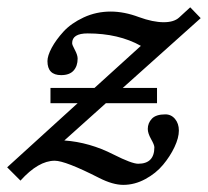

<svg xmlns="http://www.w3.org/2000/svg" viewBox="-69 -483 572 528"><path d="M69.8 -199.2V-241.2H190.9L318.4 -356.9Q257.3 -391.1 171.9 -391.1Q129.4 -391.1 129.4 -364.3Q129.4 -359.4 137 -345.5Q144.5 -331.5 144.5 -321.8Q144.5 -301.3 133.3 -288.8Q122.1 -276.4 99.1 -276.4Q61.5 -276.4 61.5 -314.9Q61.5 -329.6 73.2 -351.6Q85 -373.5 105.7 -396.2Q126.5 -418.9 161.1 -435.1Q195.8 -451.2 235.4 -451.2Q272.5 -451.2 313 -436Q351.6 -421.9 381.3 -421.9Q409.2 -421.9 423.3 -434.6L454.1 -462.9L482.9 -433.1L268.6 -241.2H362.8V-199.2H222.2L107.9 -96.7Q177.2 -91.8 243.2 -58.1Q293.5 -32.7 311 -32.7Q355.5 -32.7 355.5 -78.1Q355.5 -84.5 346.4 -100.6Q337.4 -116.7 337.4 -128.4Q337.4 -144.5 348.6 -156.5Q359.9 -168.5 385.7 -168.5Q401.9 -168.5 412.4 -155.8Q422.9 -143.1 422.9 -124Q422.9 -104 410.9 -78.6Q398.9 -53.2 379.4 -29.8Q359.9 -6.3 330.6 9.5Q301.3 25.4 270 25.4Q241.2 25.4 203.6 6.3Q110.8 -41 81.5 -41Q36.6 -41 -12.7 13.7L-49.3 -22.9L144.5 -199.2Z"/></svg>

Font: Elstob 8pt
Style: Bold Italic
Weight: 700
Italic angle: -20°
Designer: Peter S. Baker
Version: Version 1.015